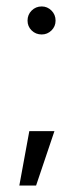

<svg xmlns="http://www.w3.org/2000/svg" viewBox="-20 -520 252 596"><path d="M109.5 -413Q91 -413 78.2 -425.5Q65.5 -438 65.5 -456Q65.5 -474.5 78.2 -487.2Q91 -500 109.5 -500Q127 -500 139.8 -487.2Q152.5 -474.5 152.5 -456Q152.5 -438 139.8 -425.5Q127 -413 109.5 -413ZM40 56 71 -113H149L92 56Z"/></svg>

Font: Urbanist
Style: Regular
Weight: 400
Designer: Corey Hu
Foundry: Corey Hu
Version: Version 1.330; ttfautohint (v1.8.4.7-5d5b)